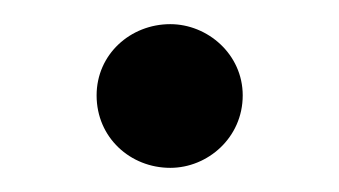

<svg xmlns="http://www.w3.org/2000/svg" viewBox="-20 -128 281 159"><path d="M121 11C88 11 60 -14 60 -49C60 -83 88 -108 121 -108C152 -108 181 -83 181 -49C181 -14 152 11 121 11Z"/></svg>

Font: Ortica Linear
Style: Regular
Weight: 400
Designer: Benedetta Bovani
Foundry: Collletttivo
Version: Version 2.000;Glyphs 3.1.2 (3151)